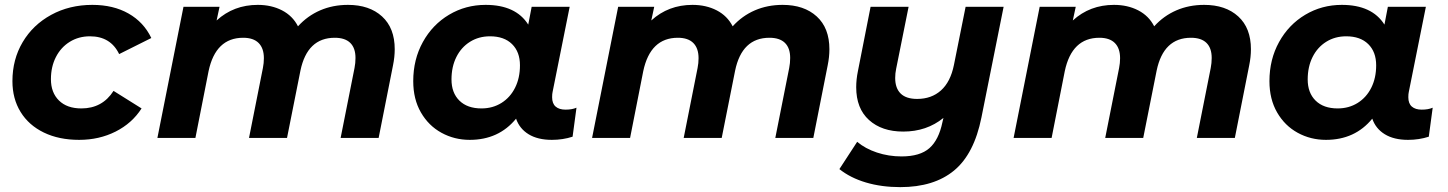

<svg xmlns="http://www.w3.org/2000/svg" viewBox="-20 -566 5942 788"><path d="M31 -233Q31 -322 73 -393Q115 -464 190 -505Q265 -546 359 -546Q445 -546 507.5 -510.5Q570 -475 601 -410L469 -344Q434 -417 349 -417Q303 -417 266.5 -394.5Q230 -372 209.5 -332Q189 -292 189 -241Q189 -186 222 -153.5Q255 -121 314 -121Q400 -121 446 -193L561 -121Q522 -60 454.5 -26Q387 8 305 8Q222 8 160 -22Q98 -52 64.5 -106.5Q31 -161 31 -233Z M1600 -364Q1600 -332 1593 -298L1534 0H1378L1435 -287Q1439 -307 1439 -328Q1439 -369 1417.5 -390Q1396 -411 1354 -411Q1241 -411 1213 -276L1158 0H1002L1059 -287Q1063 -307 1063 -327Q1063 -368 1041.5 -389.5Q1020 -411 978 -411Q865 -411 836 -274L782 0H626L733 -538H881L869 -482Q939 -546 1038 -546Q1094 -546 1137.5 -523.5Q1181 -501 1203 -458Q1242 -501 1294 -523.5Q1346 -546 1408 -546Q1496 -546 1548 -498.5Q1600 -451 1600 -364Z M2346 -124 2330 -5Q2290 8 2245 8Q2187 8 2149.5 -15Q2112 -38 2098 -79Q2027 8 1908 8Q1845 8 1792 -21Q1739 -50 1707.5 -104.5Q1676 -159 1676 -233Q1676 -322 1715.5 -393.5Q1755 -465 1823 -505.5Q1891 -546 1973 -546Q2097 -546 2148 -465L2162 -538H2318L2248 -189Q2246 -181 2246 -167Q2246 -141 2260.5 -128.5Q2275 -116 2301 -116Q2328 -116 2346 -124ZM2114 -298Q2114 -353 2081.5 -385Q2049 -417 1991 -417Q1945 -417 1909 -394.5Q1873 -372 1853 -332Q1833 -292 1833 -240Q1833 -185 1865.5 -153Q1898 -121 1956 -121Q2002 -121 2038 -143.5Q2074 -166 2094 -206Q2114 -246 2114 -298Z M3384 -364Q3384 -332 3377 -298L3318 0H3162L3219 -287Q3223 -307 3223 -328Q3223 -369 3201.5 -390Q3180 -411 3138 -411Q3025 -411 2997 -276L2942 0H2786L2843 -287Q2847 -307 2847 -327Q2847 -368 2825.5 -389.5Q2804 -411 2762 -411Q2649 -411 2620 -274L2566 0H2410L2517 -538H2665L2653 -482Q2723 -546 2822 -546Q2878 -546 2921.5 -523.5Q2965 -501 2987 -458Q3026 -501 3078 -523.5Q3130 -546 3192 -546Q3280 -546 3332 -498.5Q3384 -451 3384 -364Z M4099 -538 4008 -84Q3978 66 3895.5 134Q3813 202 3675 202Q3598 202 3534 183Q3470 164 3425 128L3498 16Q3531 44 3579 60Q3627 76 3680 76Q3756 76 3794.5 42Q3833 8 3848 -65L3852 -82Q3783 -26 3687 -26Q3599 -26 3546.5 -73.5Q3494 -121 3494 -208Q3494 -240 3501 -274L3553 -538H3709L3658 -284Q3654 -265 3654 -246Q3654 -204 3676.5 -182Q3699 -160 3744 -160Q3803 -160 3842 -195Q3881 -230 3895 -299L3943 -538Z M5114 -364Q5114 -332 5107 -298L5048 0H4892L4949 -287Q4953 -307 4953 -328Q4953 -369 4931.5 -390Q4910 -411 4868 -411Q4755 -411 4727 -276L4672 0H4516L4573 -287Q4577 -307 4577 -327Q4577 -368 4555.5 -389.5Q4534 -411 4492 -411Q4379 -411 4350 -274L4296 0H4140L4247 -538H4395L4383 -482Q4453 -546 4552 -546Q4608 -546 4651.5 -523.5Q4695 -501 4717 -458Q4756 -501 4808 -523.5Q4860 -546 4922 -546Q5010 -546 5062 -498.5Q5114 -451 5114 -364Z M5860 -124 5844 -5Q5804 8 5759 8Q5701 8 5663.5 -15Q5626 -38 5612 -79Q5541 8 5422 8Q5359 8 5306 -21Q5253 -50 5221.5 -104.5Q5190 -159 5190 -233Q5190 -322 5229.5 -393.5Q5269 -465 5337 -505.5Q5405 -546 5487 -546Q5611 -546 5662 -465L5676 -538H5832L5762 -189Q5760 -181 5760 -167Q5760 -141 5774.5 -128.5Q5789 -116 5815 -116Q5842 -116 5860 -124ZM5628 -298Q5628 -353 5595.5 -385Q5563 -417 5505 -417Q5459 -417 5423 -394.5Q5387 -372 5367 -332Q5347 -292 5347 -240Q5347 -185 5379.5 -153Q5412 -121 5470 -121Q5516 -121 5552 -143.5Q5588 -166 5608 -206Q5628 -246 5628 -298Z"/></svg>

Font: Montserrat Alternates
Style: Bold Italic
Weight: 700
Italic angle: -11.3°
Designer: Julieta Ulanovsky
Foundry: Julieta Ulanovsky
Version: Version 7.200